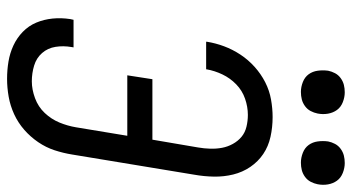

<svg xmlns="http://www.w3.org/2000/svg" viewBox="-246 -741 995 543"><g transform="rotate(90 251.5 -469.5)"><path d="M203 8Q178 8 154 4Q130 0 108.5 -10Q87 -20 70 -36.5Q53 -53 44 -74.5Q35 -96 32.5 -120.5Q30 -145 34 -171L36 -180H114L113 -174Q109 -151 112.5 -129Q116 -107 130 -91Q144 -75 165.5 -68.5Q187 -62 210 -62Q233 -62 257.5 -71Q282 -80 299.5 -98.5Q317 -117 326.5 -140Q336 -163 340 -187L364 -332H193L204 -403H375L397 -532Q400 -549 400.5 -566.5Q401 -584 398 -600Q395 -616 387 -630.5Q379 -645 367 -655Q355 -665 338.5 -669Q322 -673 305 -673Q282 -673 259 -665Q236 -657 218.5 -640Q201 -623 190.5 -601Q180 -579 176 -556V-555H98V-557Q102 -582 111 -606Q120 -630 134.5 -652Q149 -674 169 -692Q189 -710 212.5 -722Q236 -734 261.5 -738.5Q287 -743 311 -743Q340 -743 367 -737Q394 -731 415.5 -716.5Q437 -702 452 -680Q467 -658 473.5 -631.5Q480 -605 479.5 -577Q479 -549 474 -521L417 -176Q413 -151 405 -126.5Q397 -102 382 -80Q367 -58 347 -40.5Q327 -23 303 -12Q279 -1 253.5 3.5Q228 8 203 8ZM440 -823Q426 -823 412 -828.5Q398 -834 390 -845Q382 -856 380 -870.5Q378 -885 380 -900Q382 -910 387 -919.5Q392 -929 401 -935.5Q410 -942 420 -944.5Q430 -947 441 -947Q455 -947 469 -941.5Q483 -936 491 -925Q499 -914 501.5 -899.5Q504 -885 501 -870Q499 -860 494 -850.5Q489 -841 480 -834.5Q471 -828 461 -825.5Q451 -823 440 -823ZM240 -823Q226 -823 212 -828.5Q198 -834 190 -845Q182 -856 180 -870.5Q178 -885 180 -900Q182 -910 187 -919.5Q192 -929 201 -935.5Q210 -942 220 -944.5Q230 -947 241 -947Q255 -947 269 -941.5Q283 -936 291 -925Q299 -914 301.5 -899.5Q304 -885 301 -870Q299 -860 294 -850.5Q289 -841 280 -834.5Q271 -828 261 -825.5Q251 -823 240 -823Z"/></g></svg>

Font: Iosevka Term Curly Oblique
Style: Regular
Weight: 400
Italic angle: -9°
Designer: Belleve Invis
Foundry: Belleve Invis
Version: Version 32.3.0